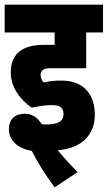

<svg xmlns="http://www.w3.org/2000/svg" viewBox="-20 -642 461 822"><path d="M202 -192C238 -192 252 -179 252 -154C252 -124 230 -109 178 -109C173 -109 166 -109 159 -110C139 -141 117 -155 86 -155C43 -155 18 -130 18 -89C18 -43 53 -7 116 4C143 56 175 108 214 160L312 95C282 64 253 33 227 1C329 -6 386 -65 386 -151C386 -236 340 -297 243 -297C213 -297 194 -295 167 -289C159 -297 154 -309 154 -320C154 -339 165 -350 195 -350H349V-503H421V-622H0V-503H214V-450H167C68 -450 26 -405 26 -332C26 -266 70 -212 116 -181C147 -188 176 -192 202 -192Z"/></svg>

Font: Noto Sans Devanagari ExtraCondensed ExtraBold
Style: Regular
Weight: 800
Width: 2
Designer: Jelle Bosma - Monotype Design Team
Foundry: Monotype Imaging Inc.
Version: Version 2.004